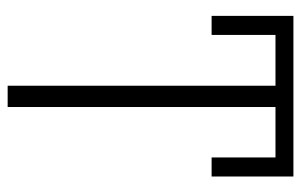

<svg xmlns="http://www.w3.org/2000/svg" viewBox="-166 -640 805 514"><g transform="rotate(90 237.0 -382.5)"><path d="M266 0H209V-717H44V-765H430V-717H266ZM401 -765H452V-546H401ZM22 -765H73V-546H22Z"/></g></svg>

Font: Noto Sans Display Light
Style: Regular
Weight: 300
Designer: Monotype Design Team
Foundry: Monotype Imaging Inc.
Version: Version 2.003